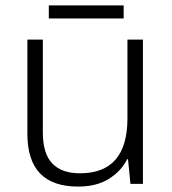

<svg xmlns="http://www.w3.org/2000/svg" viewBox="-20 -678 636 708"><path d="M507 -532V0H461L452 -91H449Q427 -47 381.5 -18.5Q336 10 268 10Q81 10 81 -184V-532H138V-189Q138 -112 172.5 -75.5Q207 -39 275 -39Q450 -39 450 -242V-532ZM436 -658V-610H160V-658Z"/></svg>

Font: RS Noto Sans Light
Style: Regular
Weight: 300
Designer: Monotype Design Team
Foundry: Monotype Imaging Inc.
Version: Version 3.10